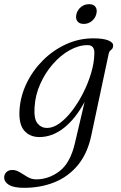

<svg xmlns="http://www.w3.org/2000/svg" viewBox="-61 -647 578 919"><path d="M375.5 3.5Q357 89 311.2 144Q265.5 199 199.5 225.5Q133.5 252 54.5 252Q5 252 -18 238Q-41 224 -41 202Q-41 187 -30.2 176.8Q-19.5 166.5 -2 166.5Q16.5 166.5 34.2 177.8Q52 189 71 200.2Q90 211.5 112 211.5Q172.5 211.5 224 172.2Q275.5 133 297.5 38.5L344 -159.5Q300.5 -78.5 245 -34.8Q189.5 9 127.5 9Q81.5 9 54.8 -22Q28 -53 32.5 -122Q37 -187.5 66.5 -248.8Q96 -310 144.8 -358.5Q193.5 -407 255.2 -435.2Q317 -463.5 385.5 -463.5Q433.5 -463.5 457.5 -453.5Q481.5 -443.5 480.5 -428.5Q480 -414.5 471 -408.5Q462 -402.5 459 -388.5ZM104.5 -135Q100.5 -77.5 118.8 -56Q137 -34.5 164 -34.5Q193.5 -34.5 224.5 -57Q255.5 -79.5 284.5 -117.5Q313.5 -155.5 337 -201.8Q360.5 -248 375 -296.5Q389.5 -345 390.5 -387.5Q393.5 -431 358.5 -431Q316 -431 272.5 -406.8Q229 -382.5 192.2 -340.5Q155.5 -298.5 131.8 -245.5Q108 -192.5 104.5 -135ZM340 -532.5Q318 -532.5 308.8 -546Q299.5 -559.5 305 -580Q310.5 -600.5 327 -613.8Q343.5 -627 365.5 -627Q387 -627 396.2 -613.8Q405.5 -600.5 400 -580Q395 -559.5 378.2 -546Q361.5 -532.5 340 -532.5Z"/></svg>

Font: Fraunces 9pt Light
Style: Italic
Weight: 300
Italic angle: -16°
Version: Version 1.000;[0bf87f6ff]